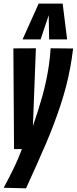

<svg xmlns="http://www.w3.org/2000/svg" viewBox="-34 -809 417 1042"><path d="M240.8 -547 362.8 -545.8Q356.6 -493 347.2 -442.1Q337.8 -391.2 324.7 -340.7Q311.6 -290.2 294.9 -239.6Q278.2 -189 258.3 -136.1Q238.4 -83.2 214.6 -27.7Q190.8 27.8 164 87.6Q137.2 147.4 107.2 213L-14 210Q19.8 147.6 43.6 97.7Q67.4 47.8 84.8 0H42.2L38.6 -546.4L160.8 -547L144.6 -124.8Q159.2 -166.8 172.1 -207.6Q185 -248.4 196.2 -288.4Q207.4 -328.4 216.2 -369.9Q225 -411.4 231.4 -455.4Q237.8 -499.4 240.8 -547ZM88.6 -595.3 175.8 -789.3H306.1L330.2 -595.3H232.6L230.4 -726.4L186.5 -595.3Z"/></svg>

Font: Georama ExtraCondensed Thin
Style: Italic
Weight: 100
Width: 2
Italic angle: -9°
Designer: Jean-Baptiste Levee
Foundry: Production Type
Version: Version 1.001